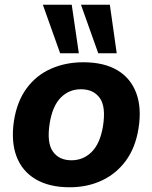

<svg xmlns="http://www.w3.org/2000/svg" viewBox="-20 -780 644 811"><path d="M274 11Q188 11 130.5 -23Q73 -57 49.5 -120Q26 -183 39 -270Q52 -352 92.5 -407Q133 -462 195 -489.5Q257 -517 332 -517Q419 -517 475.5 -483.5Q532 -450 555.5 -387Q579 -324 565 -237Q552 -156 511.5 -101Q471 -46 410 -17.5Q349 11 274 11ZM282 -103Q332 -103 367.5 -138.5Q403 -174 415 -247Q428 -329 401.5 -366Q375 -403 322 -403Q272 -403 237 -368Q202 -333 190 -260Q177 -178 203 -140.5Q229 -103 282 -103ZM395 -555 322 -760H444L473 -555ZM234 -555 161 -760H283L313 -555Z"/></svg>

Font: Mulish ExtraLight ExtraBold
Style: Italic
Weight: 800
Italic angle: -9°
Version: Version 3.603